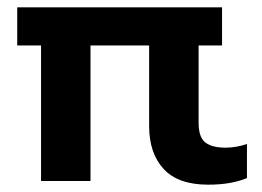

<svg xmlns="http://www.w3.org/2000/svg" viewBox="-20 -494 716 524"><path d="M548 10Q466 10 426.5 -33Q387 -76 387 -150V-370H227V0H92V-370H27V-474H586V-370H522V-159Q522 -120 540 -105.5Q558 -91 596 -91Q624 -91 654 -101V-8Q632 1 606 5.5Q580 10 548 10Z"/></svg>

Font: Kanit Medium
Style: Regular
Weight: 500
Designer: Katatrad Team
Foundry: CadsonDemak
Version: Version 2.000; ttfautohint (v1.8.3)